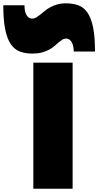

<svg xmlns="http://www.w3.org/2000/svg" viewBox="-141 -1166 606 1186"><path d="M307.6 -778.8V0H64.9V-778.8ZM266.1 -927.7Q253.9 -927.7 243.4 -920.9Q232.9 -914.1 220.9 -903.8Q209 -893.6 194.8 -881.3Q180.7 -869.1 161.6 -858.9Q142.6 -848.6 117.4 -841.8Q92.3 -835 58.6 -835Q15.1 -835 -18.3 -847.7Q-51.8 -860.4 -74.5 -893.6Q-97.2 -926.8 -108.9 -984.6Q-120.6 -1042.5 -120.6 -1133.3H10.3Q10.3 -1117.2 12.7 -1102.3Q15.1 -1087.4 21 -1076.2Q26.9 -1064.9 36.1 -1058.1Q45.4 -1051.3 59.6 -1051.3Q71.8 -1051.3 83.3 -1058.3Q94.7 -1065.4 107.7 -1075.7Q120.6 -1085.9 135.5 -1098.4Q150.4 -1110.8 169.2 -1121.1Q188 -1131.3 211.9 -1138.4Q235.8 -1145.5 266.1 -1145.5Q309.6 -1145.5 343.3 -1133.1Q377 -1120.6 399.7 -1087.4Q422.4 -1054.2 434.1 -996.3Q445.8 -938.5 445.8 -847.7H314.5Q314.5 -861.3 312 -875.5Q309.6 -889.6 304 -901.4Q298.3 -913.1 289.1 -920.4Q279.8 -927.7 266.1 -927.7Z"/></svg>

Font: Coda Caption ExtraBold
Style: Regular
Weight: 800
Designer: vernon adams
Foundry: vernon adams
Version: Version 1.002